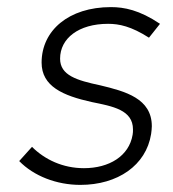

<svg xmlns="http://www.w3.org/2000/svg" viewBox="-20 -520 486 540"><path d="M206 0C311 0 391 -55 405 -143C406 -151 407 -158 407 -165C407 -243 333 -263 262 -280C196 -294 149 -308 149 -355C149 -412 201 -453 284 -453C315 -453 349 -446 399 -414L430 -453C372 -492 329 -500 292 -500C173 -500 97 -434 97 -344C97 -277 157 -251 238 -233C297 -221 354 -211 354 -156C354 -151 354 -146 353 -141C343 -81 287 -47 216 -47C157 -47 106 -71 70 -107L34 -67C75 -25 139 0 206 0Z"/></svg>

Font: Arthouse Owned Light
Style: Italic
Weight: 300
Italic angle: -10°
Designer: Jeremy Tribby
Foundry: Tribby Type
Version: Version 1.000;PS 001.000;hotconv 1.0.88;makeotf.lib2.5.64775